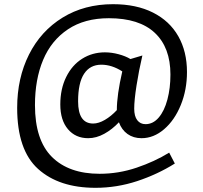

<svg xmlns="http://www.w3.org/2000/svg" viewBox="-20 -728 968 917"><path d="M788 1 815 53Q732 105 635 137Q538 169 436 169Q262 169 162 79Q62 -11 62 -213Q62 -355 118.5 -467.5Q175 -580 279 -644Q383 -708 520 -708Q631 -708 710.5 -668Q790 -628 831.5 -555Q873 -482 873 -384Q873 -299 843.5 -226.5Q814 -154 764 -111Q714 -68 656 -68Q617 -68 589 -88Q561 -108 548 -144Q516 -110 478 -89Q440 -68 401 -68Q341 -68 304.5 -111Q268 -154 268 -229Q268 -303 296 -360Q324 -417 372.5 -447.5Q421 -478 481 -478Q513 -478 546.5 -469Q580 -460 603 -446L660 -463Q643 -390 632 -319.5Q621 -249 621 -209Q621 -173 635.5 -154Q650 -135 675 -135Q711 -135 738 -166.5Q765 -198 779.5 -252.5Q794 -307 794 -372Q794 -501 719.5 -571Q645 -641 500 -641Q384 -641 304.5 -588Q225 -535 186 -442Q147 -349 147 -226Q147 -59 228 21.5Q309 102 456 102Q546 102 632 73Q718 44 788 1ZM538 -202Q538 -274 564 -387Q514 -419 464 -419Q410 -419 381.5 -375.5Q353 -332 353 -244Q353 -138 425 -138Q451 -138 481 -155.5Q511 -173 538 -202Z"/></svg>

Font: Enriqueta
Style: Regular
Weight: 400
Designer: Viviana Monsalve, Gustavo Ibarra
Foundry: 72Puntos
Version: Version 2.000